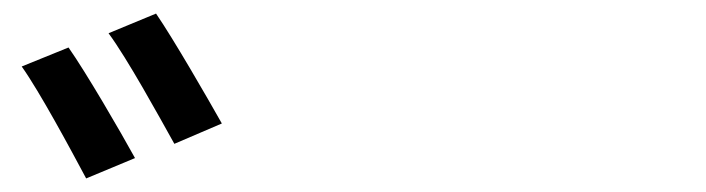

<svg xmlns="http://www.w3.org/2000/svg" viewBox="-20 -865 1040 283"><path d="M210 -845 140 -816C168 -778 213 -696 237 -653L307 -683C285 -722 236 -807 210 -845ZM81 -795 12 -767C39 -729 84 -645 107 -602L179 -632C157 -672 107 -758 81 -795Z"/></svg>

Font: DAIFUKU Sans JP Medium
Style: Regular
Weight: 500
Designer: Original font ‘Source Han Sans JP’ : Ryoko NISHIZUKA  (kana, bopomofo & ideographs); Paul D. Hunt (Latin, Greek & Cyrill
Foundry: Daifuku
Version: Version 1.000